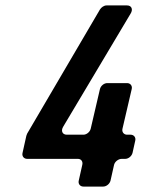

<svg xmlns="http://www.w3.org/2000/svg" viewBox="-20 -687 519 707"><path d="M287 0H360C372 0 384 -10 387 -22L400 -80C403 -92 416 -102 428 -102H441C453 -102 465 -112 468 -124L478 -169C481 -181 473 -191 461 -191H448C436 -191 428 -201 431 -213L465 -359C468 -371 460 -381 448 -381H375C363 -381 351 -371 348 -359L314 -213C311 -201 299 -191 287 -191H226C210 -191 203 -205 213 -221L461 -637C471 -653 464 -667 448 -667H372C363 -667 353 -660 348 -652L80 -195C80 -194 77 -188 77 -187L63 -124C60 -112 68 -102 80 -102H267C279 -102 286 -92 283 -80L270 -22C267 -10 275 0 287 0Z"/></svg>

Font: DIN Rundschrift
Style: BreitKursiv
Weight: 400
Width: 7
Version: Version 1.027